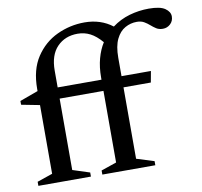

<svg xmlns="http://www.w3.org/2000/svg" viewBox="-79 -794 923 878"><g transform="rotate(-10 382.5 -355.0)"><path d="M273.5 0H29.5V-19L101 -43.5V-362.5L16 -379V-396.5L101 -427.5V-437.5Q101 -526.5 139.2 -584.5Q177.5 -642.5 238.2 -671Q299 -699.5 366.5 -699.5Q441.5 -699.5 496 -657.5Q532.5 -685 576.8 -697.8Q621 -710.5 667 -710.5Q719.5 -710.5 742.2 -694.8Q765 -679 765 -657.5Q765 -636 750.2 -622.2Q735.5 -608.5 715.5 -608.5Q697.5 -608.5 685 -616.5Q672.5 -624.5 661.2 -634.5Q650 -644.5 636.2 -652.5Q622.5 -660.5 602.5 -660.5Q573.5 -660.5 548 -646.2Q522.5 -632 506.8 -599.8Q491 -567.5 491 -513V-428H627.5L618 -376H491V-44.5L572.5 -19V0H326.5V-19L398 -43.5V-376H194.5V-44.5L273.5 -19ZM194.5 -506V-428H398V-438Q398 -486.5 408.8 -525.8Q419.5 -565 438.5 -595Q411.5 -626.5 384.8 -640.2Q358 -654 326.5 -654Q268 -654 231.2 -616Q194.5 -578 194.5 -506Z"/></g></svg>

Font: Newsreader Text Medium
Style: Regular
Weight: 500
Designer: Hugues Gentile
Foundry: Production Type
Version: Version 1.002